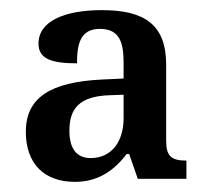

<svg xmlns="http://www.w3.org/2000/svg" viewBox="-20 -739 406 379"><path d="M128 -380C177 -380 208 -406 230 -435H235L252 -386H348V-422C318 -422 308 -431 308 -461V-611C308 -690 266 -719 181 -719C107 -719 56 -697 56 -653C56 -623 81 -614 132 -614C132 -651 138 -682 177 -682C217 -682 224 -654 224 -614V-584L181 -582C79 -577 31 -546 31 -479C31 -415 68 -380 128 -380ZM159 -427C135 -427 117 -441 117 -481C117 -524 136 -549 196 -551L224 -552V-506C224 -459 200 -427 159 -427Z"/></svg>

Font: Noto Serif Lao SemiCondensed Medium
Style: Regular
Weight: 500
Width: 4
Designer: Monotype Design Team
Foundry: Monotype Imaging Inc.
Version: Version 2.003